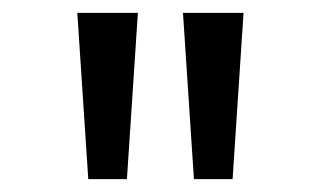

<svg xmlns="http://www.w3.org/2000/svg" viewBox="-20 -749 484 298"><path d="M341 -471 358 -729H264L281 -471ZM177 -471 194 -729H100L117 -471Z"/></svg>

Font: Noto Sans Devanagari Extra Condensed
Style: Regular
Weight: 400
Width: 2
Designer: Monotype Design Team
Foundry: Monotype Imaging Inc.
Version: 1.000